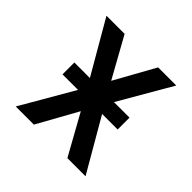

<svg xmlns="http://www.w3.org/2000/svg" viewBox="-139 -649 778 778"><g transform="rotate(45 250.0 -260.0)"><path d="M50 0 181 -226H92V-294H181L50 -520H154L250 -347L346 -520H450L319 -294H408V-226H319L450 0H346L250 -173L154 0Z"/></g></svg>

Font: Iosevka SS04 Medium
Style: Regular
Weight: 500
Monospace: yes
Designer: Belleve Invis
Foundry: Belleve Invis
Version: Version 19.0.0; ttfautohint (v1.8.4)